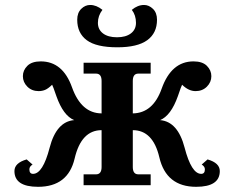

<svg xmlns="http://www.w3.org/2000/svg" viewBox="-20 -739 935 766"><path d="M762.7 6.3Q643.1 6.3 615.7 -111.3Q590.3 -219.7 509.8 -219.7V-72.8Q509.8 -43.5 531.7 -43.5H581.1V0H313.5V-43.5H363.3Q385.3 -43.5 385.3 -72.8V-219.7Q304.2 -219.7 277.8 -106.7Q251.5 6.3 131.8 6.3Q37.6 6.3 37.6 -56.6Q37.6 -88.9 86.4 -103L109.9 -82.5Q97.2 -74.7 97.2 -63.5Q97.2 -45.4 111.8 -45.4Q150.9 -45.4 178 -149.7Q205.1 -253.9 275.9 -259.8Q232.4 -277.8 205.1 -355Q190.9 -396.5 188 -400.9Q171.9 -385.3 159.9 -380.4Q147.9 -375.5 134.3 -375.5Q106.9 -375.5 89.1 -393.3Q71.3 -411.1 71.3 -435.1Q71.3 -458.5 89.1 -476.3Q106.9 -494.1 142.6 -494.1Q230.5 -494.1 267.3 -390.6Q304.2 -287.1 385.3 -286.6V-416Q385.3 -445.3 363.3 -445.3H313.5V-488.8H581.1V-445.3H531.7Q509.8 -445.3 509.8 -416V-286.6Q590.3 -287.6 625 -385.3Q663.6 -494.1 752 -494.1Q787.6 -494.1 805.4 -476.3Q823.2 -458.5 823.2 -435.1Q823.2 -411.1 805.4 -393.3Q787.6 -375.5 760.3 -375.5Q732.4 -375.5 706.5 -400.9Q703.6 -396.5 689.5 -355Q662.1 -277.8 618.7 -259.8Q689.5 -253.9 716.6 -149.7Q743.7 -45.4 782.7 -45.4Q797.4 -45.4 797.4 -63.5Q797.4 -74.7 784.7 -82.5L808.1 -103Q856.9 -88.9 856.9 -56.6Q856.9 6.3 762.7 6.3ZM448.2 -550.3Q364.3 -550.3 326.2 -578.6Q288.1 -606.9 288.1 -660.2Q288.1 -688 304 -703.6Q319.8 -719.2 339.8 -719.2Q364.7 -719.2 388.7 -699.7Q370.6 -676.3 370.6 -647.9Q370.6 -621.1 390.9 -605.7Q411.1 -590.3 446.8 -590.3Q481.9 -590.3 502.2 -605.7Q522.5 -621.1 522.5 -647.9Q522.5 -678.2 505.9 -699.7Q529.3 -719.2 554.7 -719.2Q574.2 -719.2 590.3 -703.6Q606.4 -688 606.4 -660.2Q606.4 -606.9 567.4 -578.6Q528.3 -550.3 448.2 -550.3Z"/></svg>

Font: Munson
Style: Bold
Weight: 700
Designer: Paul James MIller
Foundry: High-Logic / Made with FontCreator
Version: Version 2.10;May 5, 2019;FontCreator 11.5.0.2430 64-bit